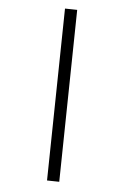

<svg xmlns="http://www.w3.org/2000/svg" viewBox="-166 -779 654 984"><g transform="rotate(20 161.5 -287.5)"><path d="M228.5 149.4 13.7 -710 74.7 -725.1 289.6 134.3Z"/></g></svg>

Font: Elstob Medium
Style: Regular
Weight: 500
Designer: Peter S. Baker
Version: Version 1.015